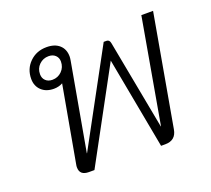

<svg xmlns="http://www.w3.org/2000/svg" viewBox="-101 -687 894 815"><g transform="rotate(-20 346.5 -280.0)"><path d="M660 -550 571 -47Q563 0 515 0H496L419 -413L195 0H170Q129 0 129 -36Q129 -43 130 -47L192 -393Q174 -383 152 -383Q117 -383 96 -403Q75 -423 75 -455Q75 -500 105.5 -530Q136 -560 182 -560Q219 -560 240 -541Q261 -522 261 -489Q261 -483 259 -471L189 -78H190L418 -498H431Q444 -498 447 -481L523 -78H524L607 -550ZM159 -421Q184 -421 201.5 -438.5Q219 -456 219 -482Q219 -499 207.5 -510Q196 -521 177 -521Q152 -521 134.5 -504Q117 -487 117 -461Q117 -443 128.5 -432Q140 -421 159 -421Z"/></g></svg>

Font: Bai Jamjuree Light
Style: Italic
Weight: 300
Italic angle: -10°
Version: Version 1.000; ttfautohint (v1.6)